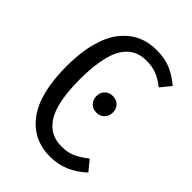

<svg xmlns="http://www.w3.org/2000/svg" viewBox="-208 -796 905 905"><g transform="rotate(45 244.5 -343.5)"><path d="M293 -699.2Q347.2 -699.2 385.7 -683.3Q424.3 -667.5 466.8 -632.8L424.8 -581.1Q393.6 -606.4 363.5 -618.2Q333.5 -629.9 296.9 -629.9Q268.1 -629.9 244.6 -622.1Q221.2 -614.3 200.2 -594.5Q179.2 -574.7 165.3 -543.2Q151.4 -511.7 143.1 -461.7Q134.8 -411.6 134.8 -345.2Q134.8 -266.1 146.5 -209.7Q158.2 -153.3 180.4 -121.1Q202.6 -88.9 231.2 -74.5Q259.8 -60.1 296.9 -60.1Q338.4 -60.1 366.7 -72.8Q395 -85.4 432.1 -113.8L474.1 -63Q395 12.2 293.9 12.2Q178.7 12.2 112.8 -76.9Q46.9 -166 46.9 -345.2Q46.9 -436 65.4 -504.9Q84 -573.7 117.7 -615.7Q151.4 -657.7 195.3 -678.5Q239.3 -699.2 293 -699.2ZM300.8 -399.9Q325.7 -399.9 340.8 -384.3Q356 -368.7 356 -344.2Q356 -320.8 340.6 -304.9Q325.2 -289.1 300.8 -289.1Q276.4 -289.1 261.2 -304.9Q246.1 -320.8 246.1 -344.2Q246.1 -368.7 261.2 -384.3Q276.4 -399.9 300.8 -399.9Z"/></g></svg>

Font: Fira Sans Compressed Book
Style: Regular
Weight: 350
Width: 1
Designer: Carrois Corporate & Edenspiekermann AG
Foundry: Carrois Corporate GbR & Edenspiekermann AG
Version: Version 4.203;PS 004.203;hotconv 1.0.88;makeotf.lib2.5.64775